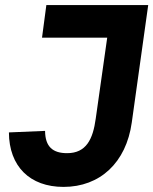

<svg xmlns="http://www.w3.org/2000/svg" viewBox="-20 -717 602 754"><path d="M229.5 17C372.5 17 475.5 -78 497.5 -236L562 -697H162L145 -569H401L356 -251.5C345 -170 318.5 -115.5 243.5 -115.5C187.5 -115.5 157.5 -140.5 157 -203L15 -197C15.5 -64 97 17 229.5 17Z"/></svg>

Font: HK Grotesk ExtraBold
Style: Italic
Weight: 800
Italic angle: -16°
Designer: Alfredo Marco Pradil
Foundry: Hanken Design Co.
Version: Version 3.001;FEAKit 1.0